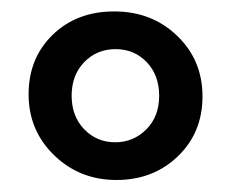

<svg xmlns="http://www.w3.org/2000/svg" viewBox="-20 -488 407 331"><path d="M254.4 -322.8Q254.4 -358.4 232.9 -380.9Q211.4 -403.3 179.2 -403.3Q147 -403.3 125.2 -380.9Q103.5 -358.4 103.5 -323Q103.5 -287.6 125.2 -265.1Q147 -242.7 178.5 -242.7Q210 -242.7 232.2 -264.9Q254.4 -287.1 254.4 -322.8ZM286.6 -218.5Q244.1 -177.7 180.7 -177.7Q117.2 -177.7 73.2 -220.5Q29.3 -263.2 29.3 -325.4Q29.3 -387.7 70.8 -428Q112.3 -468.3 177 -468.3Q241.7 -468.3 285.4 -426.3Q329.1 -384.3 329.1 -321.8Q329.1 -259.3 286.6 -218.5Z"/></svg>

Font: Yantramanav
Style: Regular
Weight: 400
Version: Version 1.001;PS 1.0;hotconv 1.0.72;makeotf.lib2.5.5900; ttf